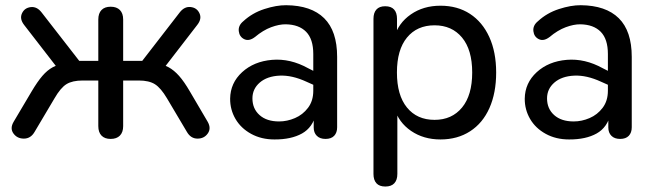

<svg xmlns="http://www.w3.org/2000/svg" viewBox="-20 -518 2472 726"><path d="M351.7 -41.1V-213.6H292.8Q253.8 -213.6 231.5 -199.9Q209.2 -186.2 186.1 -146.2L110.5 -18.8Q96 6 70.6 6.1Q45.2 6.3 31 -13.1Q16.9 -32.4 31.4 -57.2L99.6 -172.3Q121.6 -209.4 140.2 -231Q158.7 -252.5 179.5 -263.8Q200.2 -275 228.3 -278L206.8 -248.5L71.3 -423.6Q53.5 -446.5 63 -467.3Q72.4 -488.1 95.9 -491.1Q119.5 -494 137.2 -471.1L279.7 -287.8H351.7V-444.3Q351.7 -467.5 363.8 -480.1Q375.9 -492.6 398.4 -492.6Q421 -492.6 433.4 -480.1Q445.7 -467.5 445.7 -444.3V-287.8H517.8L659.6 -471.1Q677.4 -494 700.9 -491.4Q724.5 -488.8 734.2 -467.9Q744 -447.1 726.2 -424.2L590.6 -248.5L568.5 -278Q596.6 -275 617.4 -263.8Q638.1 -252.5 657.1 -231.1Q676.1 -209.8 697.9 -172.3L765.5 -57.2Q779.4 -32.4 765.5 -13.1Q751.7 6.3 726.6 6.1Q701.5 6 687 -18.8L611.4 -146.2Q588.3 -185.2 566 -199.4Q543.7 -213.6 504.7 -213.6H445.7V-41.1Q445.7 -17.9 433.4 -5.3Q421 7.3 398.4 7.3Q375.9 7.3 363.8 -5.3Q351.7 -17.9 351.7 -41.1Z M850.2 -145Q851 -204.3 895.5 -245.1Q940.1 -285.9 1008.8 -291.7Q1077.6 -297.5 1145.2 -260L1178.5 -243.2L1175.5 -192.6L1139.2 -208.8Q1084.3 -234.2 1037.2 -232Q990 -229.8 962.2 -205.8Q934.5 -181.7 934.5 -146.1Q934.5 -106.9 961.4 -82.9Q988.3 -58.8 1035.3 -58.8Q1065.8 -58.8 1095.3 -71.5Q1124.9 -84.1 1144.7 -110.3Q1164.6 -136.6 1164.6 -174.7V-313.7Q1164.6 -370.2 1137.5 -397.8Q1110.4 -425.3 1060.4 -426.1Q1035.7 -426.4 1005.2 -415.1Q974.8 -403.8 944.1 -378.1Q922 -361.1 903.7 -369.8Q885.4 -378.6 882.9 -400.1Q880.4 -421.7 900 -437.7Q933.8 -469 979.5 -483.8Q1025.1 -498.6 1062.1 -498.3Q1156.8 -497.5 1205.8 -449.1Q1254.8 -400.7 1254.8 -303.1V-36.7Q1254.8 -16.3 1243.6 -4.5Q1232.3 7.3 1211 7.3Q1189.7 7.3 1178 -4.4Q1166.2 -16 1166.2 -36V-88.9H1175.3Q1162.8 -36 1121.9 -13.2Q1081 9.6 1017.9 9.3Q968 9.3 929.5 -11.9Q891 -33 870.4 -68.3Q849.9 -103.6 850.2 -145Z M1392.2 139.6V-446.7Q1392.2 -469.9 1403.4 -482.1Q1414.5 -494.4 1436.4 -494.4Q1459 -494.4 1470.1 -482.1Q1481.2 -469.9 1481.2 -446.7V-356.7L1470.2 -375.5Q1486 -430.7 1533.4 -463.5Q1580.8 -496.4 1645.5 -496.4Q1709.8 -496.4 1757.1 -465.6Q1804.3 -434.8 1830.2 -377.9Q1856.1 -321.1 1856.1 -243.9Q1856.1 -166.6 1830.7 -109.5Q1805.3 -52.4 1757.6 -21.6Q1709.8 9.3 1645.5 9.3Q1581.5 9.3 1534.3 -23Q1487.2 -55.2 1470.9 -109.7H1482.5V139.6Q1482.5 162.7 1471 175Q1459.6 187.3 1437 187.3Q1414.5 187.3 1403.4 175Q1392.2 162.7 1392.2 139.6ZM1765.5 -243.9Q1765.5 -329.7 1727.1 -376Q1688.7 -422.3 1623.2 -422.3Q1556.9 -422.3 1518.9 -376Q1480.9 -329.7 1480.9 -243.9Q1480.9 -158 1518.9 -111.4Q1556.9 -64.8 1623.2 -64.8Q1688.7 -64.8 1727.1 -111.4Q1765.5 -158 1765.5 -243.9Z M1964.2 -145Q1965 -204.3 2009.5 -245.1Q2054.1 -285.9 2122.8 -291.7Q2191.6 -297.5 2259.2 -260L2292.5 -243.2L2289.5 -192.6L2253.2 -208.8Q2198.3 -234.2 2151.2 -232Q2104 -229.8 2076.2 -205.8Q2048.5 -181.7 2048.5 -146.1Q2048.5 -106.9 2075.4 -82.9Q2102.3 -58.8 2149.3 -58.8Q2179.8 -58.8 2209.3 -71.5Q2238.9 -84.1 2258.7 -110.3Q2278.6 -136.6 2278.6 -174.7V-313.7Q2278.6 -370.2 2251.5 -397.8Q2224.4 -425.3 2174.4 -426.1Q2149.7 -426.4 2119.2 -415.1Q2088.8 -403.8 2058.1 -378.1Q2036 -361.1 2017.7 -369.8Q1999.4 -378.6 1996.9 -400.1Q1994.4 -421.7 2014 -437.7Q2047.8 -469 2093.5 -483.8Q2139.1 -498.6 2176.1 -498.3Q2270.8 -497.5 2319.8 -449.1Q2368.8 -400.7 2368.8 -303.1V-36.7Q2368.8 -16.3 2357.6 -4.5Q2346.3 7.3 2325 7.3Q2303.7 7.3 2292 -4.4Q2280.2 -16 2280.2 -36V-88.9H2289.3Q2276.8 -36 2235.9 -13.2Q2195 9.6 2131.9 9.3Q2082 9.3 2043.5 -11.9Q2005 -33 1984.4 -68.3Q1963.9 -103.6 1964.2 -145Z"/></svg>

Font: SN Pro Thin
Style: Regular
Weight: 200
Designer: Tobias Whetton
Foundry: Supernotes
Version: Version 1.003;Glyphs 3.3 (3324)